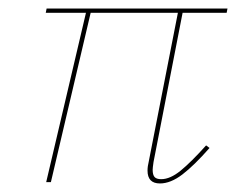

<svg xmlns="http://www.w3.org/2000/svg" viewBox="-20 -426 571 449"><path d="M339 -47Q337 -33 337 -29Q337 -17 341.5 -12Q346 -7 357 -7Q378 -7 402.5 -27Q427 -47 462 -86L470 -80Q434 -39 406.5 -18Q379 3 354 3Q325 3 325 -27Q325 -37 328 -49L396 -396H192L99 0H88L181 -396H87L89 -406H512L510 -396H407Z"/></svg>

Font: Ysabeau Hairline
Style: Italic
Weight: 100
Italic angle: -12°
Designer: Christian Thalmann (Catharsis Fonts)
Version: Version 0.003